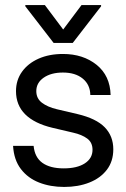

<svg xmlns="http://www.w3.org/2000/svg" viewBox="-20 -739 505 767"><path d="M421.9 -359.4H340.8Q340.3 -400.4 310.8 -424.8Q281.2 -449.2 231.4 -449.2Q184.1 -449.2 154.5 -428.7Q125 -408.2 125 -375Q125 -345.7 147.5 -328.6Q169.9 -311.5 207 -302.7L290 -283.2Q364.3 -265.6 398.4 -230.5Q432.6 -195.3 432.6 -142.6Q432.6 -94.7 407 -61Q381.3 -27.3 336.9 -9.8Q292.5 7.8 236.3 7.8Q181.2 7.8 136.2 -9.8Q91.3 -27.3 63.5 -63.7Q35.6 -100.1 32.2 -156.2H114.3Q118.7 -110.4 149.4 -88.4Q180.2 -66.4 234.4 -66.4Q288.1 -66.4 318.8 -86.4Q349.6 -106.4 349.6 -140.6Q349.6 -169.9 328.4 -185.5Q307.1 -201.2 272.5 -209L189.5 -228.5Q117.7 -245.6 80.8 -282.2Q43.9 -318.8 43.9 -375Q43.9 -418.9 67.9 -452.4Q91.8 -485.8 134 -504.6Q176.3 -523.4 231.4 -523.4Q312 -523.4 366 -480Q419.9 -436.5 421.9 -359.4ZM159.2 -718.8 232.4 -621.1 305.7 -718.8H383.8V-713.9L270.5 -567.4H194.3L81.1 -713.9V-718.8Z"/></svg>

Font: Inter Display V
Style: Regular
Weight: 400
Designer: Rasmus Andersson
Foundry: rsms
Version: Version 3.015;git-src